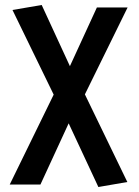

<svg xmlns="http://www.w3.org/2000/svg" viewBox="-20 -549 557 769"><path d="M19 190 195 -170 30 -509 147 -529 260 -284 368 -519H491L320 -171L490 180L374 200L255 -55L142 190Z"/></svg>

Font: Radio Canada Medium
Style: Regular
Weight: 500
Designer: Charles Daoud, Etienne Aubert Bonn, Alexandre Saumier Demers, Jacques Le Bailly
Foundry: Radio-Canada
Version: Version 2.104; ttfautohint (v1.8.4.7-5d5b);gftools[0.9.28.de